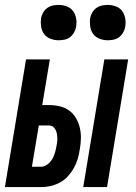

<svg xmlns="http://www.w3.org/2000/svg" viewBox="-34 -762 554 782"><path d="M305 0 391 -520H488L402 0ZM-14 0 72 -520H169L138 -334H166Q188 -334 209.5 -329Q231 -324 248 -311.5Q265 -299 275.5 -281Q286 -263 291 -242Q296 -221 295.5 -198.5Q295 -176 291 -154Q288 -134 282.5 -115Q277 -96 267 -78Q257 -60 243 -44.5Q229 -29 210.5 -19Q192 -9 173 -4.5Q154 0 134 0ZM134 -83Q147 -83 159.5 -92.5Q172 -102 179 -114.5Q186 -127 190 -140.5Q194 -154 196 -167Q199 -180 199.5 -193Q200 -206 197.5 -218.5Q195 -231 187 -241Q179 -251 165 -251H124L96 -83ZM405 -598Q388 -598 372 -604Q356 -610 346 -623Q336 -636 333.5 -653Q331 -670 333 -687Q335 -699 341.5 -710.5Q348 -722 358.5 -729.5Q369 -737 381 -739.5Q393 -742 405 -742Q422 -742 438 -736Q454 -730 463.5 -717Q473 -704 476 -687Q479 -670 476 -653Q474 -641 467.5 -629.5Q461 -618 451 -610.5Q441 -603 429 -600.5Q417 -598 405 -598ZM205 -598Q188 -598 172 -604Q156 -610 146 -623Q136 -636 133.5 -653Q131 -670 133 -687Q135 -699 141.5 -710.5Q148 -722 158.5 -729.5Q169 -737 181 -739.5Q193 -742 205 -742Q222 -742 238 -736Q254 -730 263.5 -717Q273 -704 276 -687Q279 -670 276 -653Q274 -641 267.5 -629.5Q261 -618 251 -610.5Q241 -603 229 -600.5Q217 -598 205 -598Z"/></svg>

Font: Iosevka Oblique
Style: Bold
Weight: 700
Italic angle: -9°
Monospace: yes
Designer: Belleve Invis
Foundry: Belleve Invis
Version: Version 32.5.0; ttfautohint (v1.8.4)